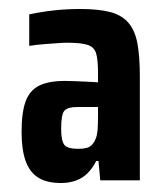

<svg xmlns="http://www.w3.org/2000/svg" viewBox="-20 -716 372 427"><path d="M116 -309Q84 -309 65 -321Q46 -333 37 -358Q28 -383 28 -423Q28 -466 37 -490.5Q46 -515 67 -525.5Q88 -536 124 -536Q134 -536 145.5 -535.5Q157 -535 170 -534.5Q183 -534 198 -533V-552Q198 -582 194 -596.5Q190 -611 175.5 -616Q161 -621 129 -621Q121 -621 108.5 -620Q96 -619 80.5 -618Q65 -617 45 -614V-684Q73 -690 101 -693Q129 -696 158 -696Q198 -696 224 -689.5Q250 -683 265 -666Q280 -649 285.5 -620Q291 -591 291 -546V-315H203L199 -358H194Q186 -342 175 -331Q164 -320 149 -314.5Q134 -309 116 -309ZM154 -385Q165 -385 172.5 -387Q180 -389 185 -394.5Q190 -400 193 -408Q196 -415 197 -427Q198 -439 198 -458V-478H152Q130 -478 123 -469.5Q116 -461 116 -430Q116 -403 123 -394Q130 -385 154 -385Z"/></svg>

Font: Saira Condensed
Style: Bold
Weight: 700
Width: 3
Designer: Hector Gatti with collaboration of the Omnibus-Type team
Foundry: Omnibus-Type
Version: Version 1.101